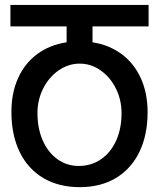

<svg xmlns="http://www.w3.org/2000/svg" viewBox="-20 -745 640 774"><path d="M26 -293.5Q26 -370.5 53 -430.2Q80 -490 130 -527Q180 -564 248.5 -574.5V-638.5H22V-725H579V-638.5H353V-574.5Q420.5 -564 470.8 -526.5Q521 -489 548 -429Q575 -369 575 -293Q575 -200.5 541.8 -132.2Q508.5 -64 447 -27.2Q385.5 9.5 301.5 9.5Q217 9.5 154.8 -27.2Q92.5 -64 59.2 -132.5Q26 -201 26 -293.5ZM470 -288.5Q470 -342.5 447 -388.5Q424 -434.5 385.2 -461.5Q346.5 -488.5 301.5 -488.5Q256 -488.5 216.8 -461.5Q177.5 -434.5 154.2 -388.5Q131 -342.5 131 -289Q131 -227.5 152.2 -179Q173.5 -130.5 211.5 -103.2Q249.5 -76 297.5 -76Q348 -76 387.2 -103Q426.5 -130 448.2 -178.2Q470 -226.5 470 -288.5Z"/></svg>

Font: JuliaMono Medium
Style: Regular
Weight: 500
Monospace: yes
Designer: cormullion
Foundry: corm
Version: Version 0.054; ttfautohint (v1.8.4)